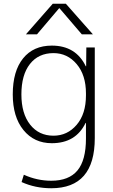

<svg xmlns="http://www.w3.org/2000/svg" viewBox="-20 -773 603 1023"><path d="M177 -590H118L261 -753H331L475 -590H416L297 -729H295ZM265 -50Q339 -50 388.5 -108Q438 -166 438 -265V-275Q438 -373 388.5 -431.5Q339 -490 265 -490Q185 -490 139.5 -432Q94 -374 94 -270Q94 -168 140.5 -109Q187 -50 265 -50ZM48 -270Q48 -394 103 -462Q158 -530 256 -530Q384 -530 437 -420H439L440 -520H485V-37Q485 230 253 230Q168 230 95 197L107 158Q178 190 253 190Q347 190 392.5 135.5Q438 81 438 -35V-118H436Q384 -10 256 -10Q162 -10 105 -80Q48 -150 48 -270Z"/></svg>

Font: M PLUS 1p Light
Style: Regular
Weight: 300
Version: Version 1.061